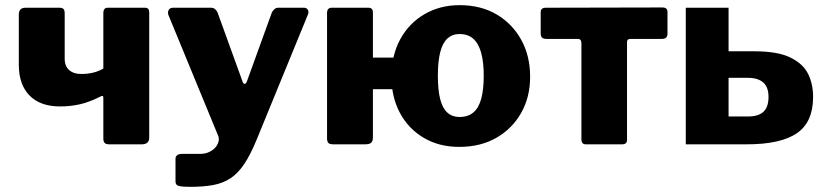

<svg xmlns="http://www.w3.org/2000/svg" viewBox="-20 -560 3207 745"><path d="M404 0Q391 0 386 -5.5Q381 -11 381 -22V-181Q381 -192 369 -185Q325 -163 288.5 -155Q252 -147 213 -147Q136 -147 94.5 -189.5Q53 -232 53 -309V-503Q53 -530 79 -530H210Q222 -530 226.5 -525Q231 -520 231 -508V-332Q231 -314 238 -301Q245 -288 259.5 -280.5Q274 -273 296 -273Q320 -273 341 -278Q362 -283 381 -294V-509Q381 -530 398 -530H543Q559 -530 559 -512V-26Q559 0 530 0Z M718 165Q687 165 674 161.5Q661 158 661 145V55Q661 48 667 42.5Q673 37 689 37H758Q776 37 791 30Q806 23 815 13Q824 3 827.5 -9Q831 -21 827 -32L633 -503Q630 -514 635 -522Q640 -530 651 -530H799Q808 -530 814.5 -524.5Q821 -519 824 -512L921 -244Q924 -235 929 -234.5Q934 -234 938 -244L1035 -512Q1039 -519 1045 -524.5Q1051 -530 1059 -530H1159Q1170 -530 1174.5 -522Q1179 -514 1175 -504L975 -16Q951 42 927 77.5Q903 113 874 132Q845 151 807 158Q769 165 718 165Z M1427 -511V-27Q1427 -12 1420 -6Q1413 0 1397 0H1273Q1259 0 1254 -5.5Q1249 -11 1249 -23V-509Q1249 -530 1267 -530H1410Q1427 -530 1427 -511ZM1295 -214Q1273 -214 1273 -234V-318Q1273 -336 1293 -336L1644 -337Q1663 -337 1663 -319V-234Q1663 -214 1641 -214ZM1762 10Q1684 10 1624.5 -25Q1565 -60 1532 -121.5Q1499 -183 1499 -262Q1499 -346 1533.5 -408.5Q1568 -471 1628 -505.5Q1688 -540 1763 -540Q1846 -540 1907 -504Q1968 -468 2002.5 -405.5Q2037 -343 2037 -262Q2037 -183 2002 -121.5Q1967 -60 1905.5 -25Q1844 10 1762 10ZM1763 -106Q1795 -106 1816 -123Q1837 -140 1847 -176Q1857 -212 1857 -266Q1857 -321 1846.5 -357Q1836 -393 1815.5 -410.5Q1795 -428 1763 -428Q1735 -428 1716 -410.5Q1697 -393 1688 -357Q1679 -321 1679 -266Q1679 -211 1688 -175.5Q1697 -140 1716 -123Q1735 -106 1763 -106Z M2548 -409H2426Q2413 -409 2413 -397V-17Q2413 0 2394 0H2253Q2236 0 2236 -20V-392Q2236 -409 2222 -409H2100Q2078 -409 2078 -429V-513Q2078 -530 2098 -530L2550 -531Q2570 -531 2570 -514V-429Q2570 -409 2548 -409Z M2641 0V-530H2807V-361H2906Q2998 -361 3047.5 -336.5Q3097 -312 3116 -272.5Q3135 -233 3135 -184Q3135 -86 3072 -43Q3009 0 2878 0ZM2807 -108H2882Q2923 -108 2942.5 -126.5Q2962 -145 2962 -184Q2962 -222 2941.5 -240Q2921 -258 2882 -258H2807Z"/></svg>

Font: Libre Franklin ExtraBold
Style: Regular
Weight: 800
Designer: Pablo Impallari, Rodrigo Fuenzalida, Nhung Nguyen
Foundry: Impallari Type
Version: Version 3.000